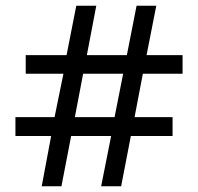

<svg xmlns="http://www.w3.org/2000/svg" viewBox="-20 -652 693 672"><path d="M159 -176H34V-242H171L202 -394H70V-459H213L247 -632H317L284 -459H424L458 -632H527L493 -459H619V-394H480L451 -242H584V-176H438L404 0H334L369 -176H229L195 0H126ZM381 -242 411 -394H271L242 -242Z"/></svg>

Font: umalayalam05
Style: Book
Weight: 400
Designer: Jelle Bosma - Monotype Design Team
Foundry: Monotype Imaging Inc.
Version: Version 2.003